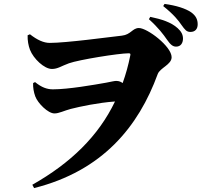

<svg xmlns="http://www.w3.org/2000/svg" viewBox="-20 -873 1040 980"><path d="M121 -693C120 -667 125 -640 133 -619C151 -573 206 -521 245 -521C275 -521 293 -536 332 -550C382 -568 587 -601 637 -601C645 -601 647 -598 645 -590C635 -540 622 -493 606 -449C598 -455 588 -460 573 -460C564 -460 548 -456 522 -451C460 -440 329 -417 250 -417C220 -417 192 -427 159 -454L149 -449C148 -427 152 -403 160 -381C173 -346 225 -294 258 -294C281 -294 307 -308 341 -317C388 -329 482 -349 567 -355C482 -178 341 -41 145 70L154 87C504 -1 687 -227 785 -495C797 -527 856 -543 856 -581C856 -636 732 -730 689 -730C656 -730 648 -696 602 -691C540 -684 318 -654 234 -654C203 -654 170 -669 133 -698ZM740 -775C788 -732 814 -697 832 -671C850 -645 862 -635 879 -635C903 -635 914 -654 914 -676C914 -695 906 -712 887 -729C853 -760 804 -775 747 -787ZM813 -842C868 -798 891 -768 906 -746C924 -721 932 -710 952 -710C976 -710 989 -725 989 -749C989 -772 981 -792 956 -810C927 -830 879 -845 820 -853Z"/></svg>

Font: Noto Serif TC Black
Style: Regular
Weight: 900
Version: Version 1.001;PS 1.001;hotconv 16.6.54;makeotf.lib2.5.65590